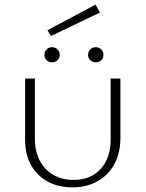

<svg xmlns="http://www.w3.org/2000/svg" viewBox="-20 -800 626 826"><path d="M184 -670 391 -780 410 -746 199 -645ZM171 -564Q171 -578 180.5 -587.5Q190 -597 204 -597Q218 -597 227.5 -587.5Q237 -578 237 -564Q237 -550 227.5 -541Q218 -532 204 -532Q190 -532 180.5 -541Q171 -550 171 -564ZM359 -564Q359 -578 368.5 -587.5Q378 -597 392 -597Q406 -597 415.5 -587.5Q425 -578 425 -564Q425 -550 415.5 -541Q406 -532 392 -532Q378 -532 368.5 -541Q359 -550 359 -564ZM88 -198V-462H130V-204Q130 -123 175.5 -74.5Q221 -26 297 -26Q370 -26 413 -73Q456 -120 456 -200V-462H498V-206Q498 -143 472.5 -95Q447 -47 400 -20.5Q353 6 292 6Q199 6 143.5 -50Q88 -106 88 -198Z"/></svg>

Font: Ysabeau SC Light
Style: Regular
Weight: 300
Designer: Christian Thalmann (Catharsis Fonts)
Version: Version 0.003